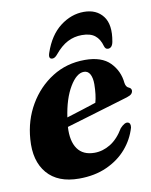

<svg xmlns="http://www.w3.org/2000/svg" viewBox="-77 -706 609 772"><g transform="rotate(-10 227.5 -319.5)"><path d="M424.5 -156.5Q411 -110 378.8 -72.5Q346.5 -35 297.2 -12.8Q248 9.5 184 9.5Q97.5 9.5 54 -41.5Q10.5 -92.5 17.5 -180.5Q23 -257 59.5 -319.5Q96 -382 155 -419.2Q214 -456.5 288.5 -456.5Q357 -456.5 391 -421.8Q425 -387 429.5 -338Q432 -320.5 444 -316Q453.5 -312 454 -303Q454 -295.5 448.8 -289.5Q443.5 -283.5 429 -279Q412.5 -274 383 -265.2Q353.5 -256.5 317.2 -245.5Q281 -234.5 243.8 -223.5Q206.5 -212.5 175 -203Q171.5 -145 193.8 -113.5Q216 -82 263 -82Q296.5 -82 327.8 -101Q359 -120 383.5 -161Q402.5 -181.5 415 -178.5Q427.5 -175 424.5 -156.5ZM276.5 -410Q246.5 -410 218.5 -363.2Q190.5 -316.5 179.5 -241Q210.5 -250.5 243.5 -261Q276.5 -271.5 300.5 -279.5Q309 -309.5 309.5 -354Q309.5 -380 301.2 -395Q293 -410 276.5 -410ZM294 -557Q262.5 -557 235.5 -543Q208.5 -529 183 -498Q172 -484.5 162 -484.5Q144 -484.5 153 -510Q176 -578 221.2 -612.8Q266.5 -647.5 318 -647.5Q369.5 -647.5 396.2 -612.5Q423 -577.5 410.5 -509.5Q406 -484.5 388.5 -484.5Q378 -484.5 374 -498Q366 -527.5 347.2 -542.2Q328.5 -557 294 -557Z"/></g></svg>

Font: Fraunces 144pt Soft
Style: Bold Italic
Weight: 700
Italic angle: -16°
Version: Version 1.000;[b76b70a41]